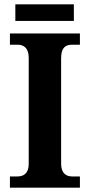

<svg xmlns="http://www.w3.org/2000/svg" viewBox="-20 -869 415 889"><path d="M51 -772H322V-849H51ZM26 0H350V-52H314C286 -52 263 -67 263 -111V-600C263 -649 284 -662 314 -662H350V-714H26V-662H61C88 -662 113 -649 113 -601V-110C113 -65 88 -52 61 -52H26Z"/></svg>

Font: Noto Serif Myanmar SemiCondensed
Style: Bold
Weight: 700
Width: 4
Designer: Ben Mitchell and the Monotype Design Team
Foundry: Monotype Imaging Inc.
Version: Version 2.106